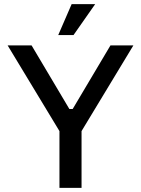

<svg xmlns="http://www.w3.org/2000/svg" viewBox="-20 -910 683 930"><path d="M268 -275 17 -690H133L316 -382H332L515 -690H626L375 -275V0H268ZM327 -890H441L336 -740H262Z"/></svg>

Font: Mozilla Text BETA Medium
Style: Regular
Weight: 500
Designer: Studio DRAMA
Foundry: Studio DRAMA
Version: Version 0.100